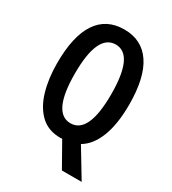

<svg xmlns="http://www.w3.org/2000/svg" viewBox="-212 -929 1004 1119"><g transform="rotate(30 290.0 -370.0)"><path d="M533 -451Q533 -320 499.5 -234Q466 -148 404 -112L518 77H385L294 -84Q289 -83 282 -83Q200 -83 148.5 -132Q97 -181 72.5 -264.5Q48 -348 48 -452Q48 -633 109.5 -725Q171 -817 291 -817Q409 -817 471 -724.5Q533 -632 533 -451ZM168 -451Q168 -186 290 -186Q412 -186 412 -451Q412 -716 291 -716Q168 -716 168 -451Z"/></g></svg>

Font: Noto Sans Kannada UI ExtraCondensed SemiBold
Style: Regular
Weight: 600
Width: 2
Designer: Jelle Bosma - Monotype Design Team
Foundry: Monotype Imaging Inc.
Version: Version 2.005; ttfautohint (v1.8.4.7-5d5b)